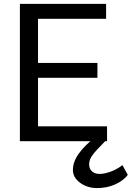

<svg xmlns="http://www.w3.org/2000/svg" viewBox="-20 -731 682 994"><path d="M83 0H534.2V-77.1H176.8V-328.1H484.4V-405.3H176.8V-633.8H529.3V-710.9H83ZM357.4 149.4Q357.4 187.5 394.5 215.1Q431.6 242.7 482.9 242.7Q533.7 242.7 576.7 223.4Q619.6 204.1 641.6 174.3L613.8 124Q583.5 147 551.3 158.2Q519 169.4 496.1 169.4Q470.7 169.4 456.1 156Q441.4 142.6 441.4 119.1Q441.4 97.2 457.3 74.2Q473.1 51.3 524.4 0L478 -24.9Q419.9 20 388.7 63Q357.4 106 357.4 149.4Z"/></svg>

Font: Roboto Flex
Style: Regular
Weight: 400
Designer: Berlow after Robertson
Foundry: Google
Version: Version 3.200;gftools[0.9.32]